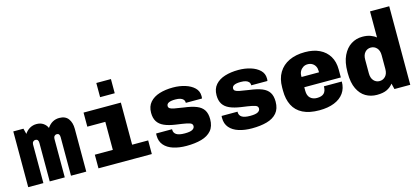

<svg xmlns="http://www.w3.org/2000/svg" viewBox="-60 -1213 3719 1700"><g transform="rotate(-15 1800.0 -362.5)"><path d="M36 0V-511H129L142 -460Q161 -489 189 -505Q217 -521 250 -521Q287 -521 312.5 -503.5Q338 -486 349 -459Q371 -491 398.5 -506Q426 -521 459 -521Q515 -521 541.5 -485Q568 -449 568 -392V0H428V-353Q428 -388 401 -388Q388 -388 379.5 -378.5Q371 -369 371 -353V0H233V-353Q233 -388 205 -388Q192 -388 183.5 -378.5Q175 -369 175 -353V0Z M845 0V-382H680V-511H1022V0ZM680 0V-125H1169V0ZM857 -605V-735H991V-605Z M1486 10Q1418 10 1365 -7Q1312 -24 1282 -59Q1252 -94 1252 -147Q1252 -151 1252 -155Q1252 -159 1253 -166H1399V-160Q1399 -132 1422.5 -116.5Q1446 -101 1499 -101Q1549 -101 1569.5 -113Q1590 -125 1590 -144Q1590 -158 1580 -166.5Q1570 -175 1538.5 -181.5Q1507 -188 1440 -197Q1378 -206 1337.5 -224Q1297 -242 1277 -273.5Q1257 -305 1257 -354Q1257 -413 1289.5 -450Q1322 -487 1377 -504Q1432 -521 1501 -521Q1561 -521 1612.5 -505Q1664 -489 1695.5 -458.5Q1727 -428 1727 -384Q1727 -379 1727 -373Q1727 -367 1725 -360H1577Q1577 -379 1567 -390.5Q1557 -402 1539 -407.5Q1521 -413 1494 -413Q1414 -413 1414 -374Q1414 -361 1424 -353Q1434 -345 1463 -339Q1492 -333 1549 -325Q1620 -316 1663.5 -298.5Q1707 -281 1727.5 -249Q1748 -217 1748 -165Q1748 -100 1715 -61.5Q1682 -23 1623 -6.5Q1564 10 1486 10Z M2086 10Q2018 10 1965 -7Q1912 -24 1882 -59Q1852 -94 1852 -147Q1852 -151 1852 -155Q1852 -159 1853 -166H1999V-160Q1999 -132 2022.5 -116.5Q2046 -101 2099 -101Q2149 -101 2169.5 -113Q2190 -125 2190 -144Q2190 -158 2180 -166.5Q2170 -175 2138.5 -181.5Q2107 -188 2040 -197Q1978 -206 1937.5 -224Q1897 -242 1877 -273.5Q1857 -305 1857 -354Q1857 -413 1889.5 -450Q1922 -487 1977 -504Q2032 -521 2101 -521Q2161 -521 2212.5 -505Q2264 -489 2295.5 -458.5Q2327 -428 2327 -384Q2327 -379 2327 -373Q2327 -367 2325 -360H2177Q2177 -379 2167 -390.5Q2157 -402 2139 -407.5Q2121 -413 2094 -413Q2014 -413 2014 -374Q2014 -361 2024 -353Q2034 -345 2063 -339Q2092 -333 2149 -325Q2220 -316 2263.5 -298.5Q2307 -281 2327.5 -249Q2348 -217 2348 -165Q2348 -100 2315 -61.5Q2282 -23 2223 -6.5Q2164 10 2086 10Z M2704 10Q2612 10 2552.5 -20Q2493 -50 2464.5 -106.5Q2436 -163 2436 -241V-270Q2436 -351 2470 -407Q2504 -463 2565.5 -492Q2627 -521 2711 -521Q2788 -521 2844 -494Q2900 -467 2930.5 -416.5Q2961 -366 2961 -294V-222H2626V-190Q2626 -145 2649.5 -123Q2673 -101 2711 -101Q2755 -101 2775.5 -121.5Q2796 -142 2796 -185H2960Q2960 -123 2929 -79.5Q2898 -36 2840.5 -13Q2783 10 2704 10ZM2626 -316H2786V-328Q2786 -353 2776 -371.5Q2766 -390 2748 -400.5Q2730 -411 2707 -411Q2683 -411 2665 -399.5Q2647 -388 2636.5 -369Q2626 -350 2626 -326Z M3231 10Q3175 10 3129.5 -16.5Q3084 -43 3057 -99Q3030 -155 3030 -243V-254Q3030 -343 3058.5 -402.5Q3087 -462 3133.5 -491.5Q3180 -521 3237 -521Q3280 -521 3311 -509.5Q3342 -498 3362 -481V-720H3538V0H3393L3380 -53Q3358 -24 3323.5 -7Q3289 10 3231 10ZM3285 -102Q3317 -102 3339 -125.5Q3361 -149 3361 -192V-319Q3361 -362 3339 -385.5Q3317 -409 3285 -409Q3253 -409 3231.5 -385.5Q3210 -362 3210 -319V-193Q3210 -150 3231.5 -126Q3253 -102 3285 -102Z"/></g></svg>

Font: Chivo Mono ExtraBold
Style: Regular
Weight: 800
Monospace: yes
Designer: Hector Gatti
Foundry: Omnibus-Type
Version: Version 1.008